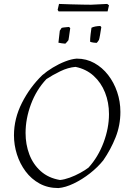

<svg xmlns="http://www.w3.org/2000/svg" viewBox="-20 -947 660 976"><path d="M277 9Q223 9 181 -14Q139 -37 110 -76Q81 -115 66 -162.5Q51 -210 51 -259Q51 -344 91.5 -424Q132 -504 195 -565Q218 -585 248.5 -603.5Q279 -622 311 -634.5Q343 -647 370 -649Q419 -649 459.5 -626.5Q500 -604 529.5 -566Q559 -528 575.5 -479.5Q592 -431 592 -378Q592 -310 567.5 -248.5Q543 -187 505 -132Q477 -97 437.5 -66Q398 -35 355.5 -14.5Q313 6 277 9ZM285 -32Q307 -34 334.5 -44Q362 -54 387.5 -68Q413 -82 430 -95Q479 -149 506.5 -222.5Q534 -296 534 -367Q534 -426 514 -476.5Q494 -527 456 -561.5Q418 -596 364 -607Q326 -604 286 -584.5Q246 -565 216 -545Q165 -491 137.5 -417.5Q110 -344 110 -271Q110 -213 129 -162.5Q148 -112 187 -77Q226 -42 285 -32ZM438 -735Q438 -752 440.5 -772.5Q443 -793 445 -806Q461 -814 490 -815L495 -809Q492 -789 488.5 -769Q485 -749 483 -744Q481 -741 477.5 -736Q474 -731 471 -729Q466 -729 455 -730.5Q444 -732 438 -735ZM277 -730 284 -791Q286 -794 289 -798.5Q292 -803 293 -805Q298 -807 309.5 -808Q321 -809 331 -810L337 -804Q336 -796 334 -783Q332 -770 330.5 -758Q329 -746 328 -743Q320 -732 312 -725Q306 -725 293.5 -727Q281 -729 277 -730ZM278 -889 273 -897 280 -927Q304 -926 338 -925Q372 -924 401.5 -923.5Q431 -923 443 -923L525 -927L534 -920L527 -889Z"/></svg>

Font: Labrada Lght
Style: Italic
Weight: 300
Italic angle: -7°
Designer: Mercedes Jáuregui
Foundry: Omnibus-Type Team
Version: Version 1.000; ttfautohint (v1.8.4.7-5d5b)